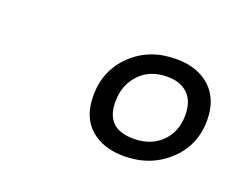

<svg xmlns="http://www.w3.org/2000/svg" viewBox="-51 -785 457 371"><g transform="rotate(20 177.5 -599.5)"><path d="M132 -584Q132 -636 168 -670.5Q204 -705 259 -705Q303 -705 329 -681Q355 -657 355 -614Q355 -562 318 -528Q281 -494 227 -494Q184 -494 158 -517Q132 -540 132 -584ZM312 -609Q312 -637 297 -652Q282 -667 254 -667Q219 -667 197.5 -644.5Q176 -622 176 -587Q176 -532 233 -532Q269 -532 290.5 -553.5Q312 -575 312 -609Z"/></g></svg>

Font: Charmonman
Style: Regular
Weight: 400
Designer: Ekaluck Peanpanawate
Foundry: Cadson Demak Co.,Ltd.
Version: Version 1.000; ttfautohint (v1.6)